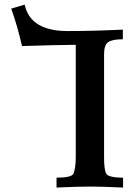

<svg xmlns="http://www.w3.org/2000/svg" viewBox="-20 -824 610 844"><path d="M521 0.5Q426.8 -3.9 380.4 -3.9Q316.4 -3.9 228.5 0.5V-43Q293.9 -43 302.7 -60.1Q313 -84 313 -134.8V-627Q228.5 -626.5 76.7 -621.6Q57.1 -708.5 29.3 -786.1L88.4 -803.7Q113.3 -687.5 277.8 -687.5Q388.7 -687.5 520 -693.8V-651.4Q474.1 -651.4 455.8 -638.9Q437.5 -626.5 437.5 -586.9V-131.8Q437.5 -83 445.6 -63Q453.6 -43 521 -43Z"/></svg>

Font: Kelvinch
Style: Bold
Weight: 700
Designer: Paul James Miller
Foundry: High-Logic / Made with FontCreator
Version: Version 3.501;March 28, 2021;FontCreator 13.0.0.2683 64-bit